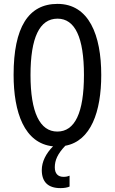

<svg xmlns="http://www.w3.org/2000/svg" viewBox="-20 -744 590 988"><path d="M338 216V160C331 163 322 166 307 166C278 166 262 149 262 117C262 81 276 48 316 6C448 -18 501 -170 501 -358C501 -563 438 -724 276 -724C126 -724 50 -603 50 -359C50 -166 105 -6 253 9C216 46 195 89 195 131C195 192 227 224 291 224C311 224 327 221 338 216ZM137 -358C137 -549 183 -648 276 -648C366 -648 412 -551 412 -358C412 -163 365 -67 275 -67C185 -67 137 -166 137 -358Z"/></svg>

Font: Noto Sans UI Condensed
Style: Regular
Weight: 400
Width: 3
Designer: Monotype Design Team
Foundry: Monotype Imaging Inc.
Version: Version 1.901